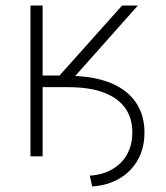

<svg xmlns="http://www.w3.org/2000/svg" viewBox="-20 -566 602 695"><path d="M117.7 -250.5V-291.5H226.6Q293.5 -291.5 345 -277.6Q396.5 -263.7 431.6 -237.1Q466.8 -210.4 484.9 -172.4Q502.9 -134.3 502.9 -86.4Q502.9 -29.3 478.5 13.4Q454.1 56.2 411.4 80.8Q368.7 105.5 313.5 108.9L305.2 69.8Q351.1 66.9 385.7 47.1Q420.4 27.3 439.7 -6.8Q459 -41 459 -86.9Q459 -138.7 432.9 -175.3Q406.7 -211.9 355 -231.2Q303.2 -250.5 226.6 -250.5ZM90.3 0V-545.9H134.3V-292.5H195.3L421.9 -545.9H479L216.3 -250.5H134.3V0Z"/></svg>

Font: Inter ExtraLight
Style: Regular
Weight: 250
Designer: Rasmus Andersson
Foundry: rsms
Version: Version 4.001;git-66647c0bb